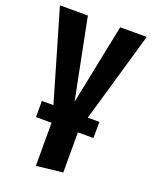

<svg xmlns="http://www.w3.org/2000/svg" viewBox="-143 -607 716 904"><g transform="rotate(20 215.5 -155.5)"><path d="M433 -530 302 -78H360V3H282V204L150 219V3H72V-78H130L-2 -530H138L218 -127L300 -530Z"/></g></svg>

Font: Fira Sans Extra Condensed SemiBold
Style: Regular
Weight: 600
Width: 1
Designer: Carrois Corporate & Edenspiekermann AG
Foundry: Carrois Corporate GbR & Edenspiekermann AG
Version: Version 4.203